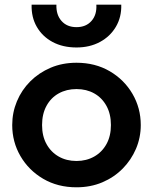

<svg xmlns="http://www.w3.org/2000/svg" viewBox="-20 -782 650 817"><path d="M305.5 15Q225.5 15 163.8 -21.2Q102 -57.5 67 -117.8Q32 -178 32 -250Q32 -303 52 -351Q72 -399 108.8 -435.8Q145.5 -472.5 195.5 -493.8Q245.5 -515 305.5 -515Q385 -515 446.8 -479Q508.5 -443 543.8 -382.5Q579 -322 579 -250Q579 -197 558.8 -149.2Q538.5 -101.5 502 -64.5Q465.5 -27.5 415.5 -6.2Q365.5 15 305.5 15ZM305.5 -97Q347.5 -97 380.8 -115.8Q414 -134.5 433 -168.8Q452 -203 452 -250Q452 -297 433 -331.5Q414 -366 381 -384.5Q348 -403 305.5 -403Q263 -403 229.8 -384.5Q196.5 -366 177.8 -331.5Q159 -297 159 -250Q159 -203 178 -168.8Q197 -134.5 230 -115.8Q263 -97 305.5 -97ZM305.5 -580Q247.5 -580 204 -603.2Q160.5 -626.5 136.8 -667.5Q113 -708.5 114.5 -762H220Q218.5 -719 241.8 -692.8Q265 -666.5 305.5 -666.5Q346 -666.5 369.2 -692.8Q392.5 -719 390 -762H496Q497.5 -709.5 473.2 -668.2Q449 -627 405.5 -603.5Q362 -580 305.5 -580Z"/></svg>

Font: Geologica Roman Medium
Style: Regular
Weight: 500
Designer: Sindre Bremnes, Frode Helland
Foundry: Monokrom Skriftforlag AS
Version: Version 1.010;gftools[0.9.28]